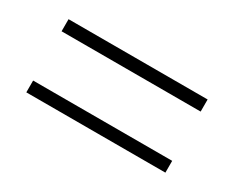

<svg xmlns="http://www.w3.org/2000/svg" viewBox="-50 -628 670 550"><g transform="rotate(30 285.5 -353.0)"><path d="M55 -434V-474H515V-434ZM55 -232V-271H515V-232Z"/></g></svg>

Font: Noto Kufi Arabic ExtraLight
Style: Regular
Weight: 200
Designer: Monotype Design Team, David Williams, Khaled Hosny
Foundry: Google LLC
Version: Version 2.109; ttfautohint (v1.8.4.7-5d5b)